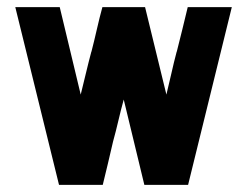

<svg xmlns="http://www.w3.org/2000/svg" viewBox="-20 -520 696 540"><path d="M23 -500H148L207 -254Q214 -282 221.5 -313.5Q229 -345 237 -375V-374Q245 -405 252.5 -438Q260 -471 268 -500H388L448 -254Q455 -282 462 -313.5Q469 -345 477 -375V-374Q485 -405 493 -438Q501 -471 508 -500H632L509 0H386L328 -240Q320 -211 313 -181Q306 -151 298 -122Q291 -92 283.5 -60Q276 -28 269 0H146Z"/></svg>

Font: Tschichold
Style: Bold
Weight: 700
Designer: Peter Wiegel
Foundry: Peter Wiegel
Version: Version 1.000; ttfautohint (v1.3)